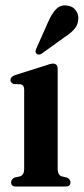

<svg xmlns="http://www.w3.org/2000/svg" viewBox="-20 -679 305 699"><path d="M190 -428.5V-64.5Q190 -42 204.5 -37L224 -32.5Q236.5 -26 236.5 -15.5Q236.5 0 219 0H37.5Q20.5 0 20.5 -15.5Q20.5 -26 32.5 -32.5L53 -37Q68 -42 68 -64V-352.5Q68 -369 56 -372L30 -373Q18 -377.5 18 -388Q18 -399 34.5 -405.5L142.5 -439.5Q164.5 -447.5 172.5 -447.5Q190 -447.5 190 -428.5ZM155.5 -599.5Q168 -628.5 183.5 -645Q199 -661.5 222.5 -659Q244.5 -657 255.8 -641.2Q267 -625.5 265 -608.5Q263.5 -587.5 250.5 -572.8Q237.5 -558 215.5 -544L131.5 -483.5Q119.5 -476.5 112.5 -484Q108.5 -488.5 109.5 -493.5Q110.5 -498.5 113 -504Z"/></svg>

Font: Fraunces 144pt S050 SemiBold
Style: Regular
Weight: 600
Version: Version 1.000; ttfautohint (v1.8.3)